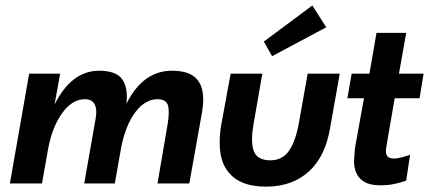

<svg xmlns="http://www.w3.org/2000/svg" viewBox="-20 -686 1604 718"><path d="M688 0H569L607 -222.5Q611 -246.5 611 -265Q611 -278.5 609 -289.5Q602.5 -315 569 -315Q524 -315 488 -269Q448 -217 432 -128L409.5 0H295L337.5 -241.5Q340 -255 340 -266.5Q340 -315.5 297 -315Q250 -315 212.5 -263Q175 -211 160 -129.5L137 0H17L89 -410.5H205L184 -295Q247 -421.5 351 -421.5Q412.5 -421.5 436 -391Q454.5 -366 454.5 -322.5L453 -298.5Q514.5 -421.5 623 -421.5Q656 -421.5 680 -413.5Q740 -392 740 -314.5Q740 -293.5 736 -269Z M974.5 12Q869.5 12 827 -52Q801.5 -89.5 801.5 -153.5Q801.5 -184 807 -217.5L842.5 -410.5H961L928 -221.5Q922.5 -189.5 922.5 -165.5Q922.5 -137.5 929.5 -120Q943 -86.5 991 -86.5Q1036.5 -86.5 1061.5 -123.2Q1086.5 -160 1098.5 -230.5L1130.5 -410.5H1250.5L1214.5 -208Q1197 -102.5 1137.5 -47Q1074.5 12 974.5 12ZM997.5 -476 966.5 -530.5 1148 -665.5 1200 -584Z M1402.5 7Q1364 7 1342.8 -5.8Q1321.5 -18.5 1312.8 -38.5Q1304 -58.5 1304 -81.5Q1305 -117.5 1309 -141L1341 -318.5H1279L1295 -410.5H1361.5L1388 -563H1499L1472 -410.5H1564L1549 -318.5H1456Q1423 -130.5 1423 -123Q1423 -100.5 1437 -96Q1443.5 -93 1453.5 -93Q1472 -93 1513.5 -107L1499 -10.5Q1480 -3.5 1455.2 1.8Q1430.5 7 1402.5 7Z"/></svg>

Font: Lucymar Sans SemiBold
Style: Italic
Weight: 600
Italic angle: -10°
Foundry: The League of Moveable Type (original font) / Main changes by Cristiano Sobral with portions from Mirco Monsees
Version: Version 2.00;August 30, 2020;FontCreator 13.0.0.2681 64-bit